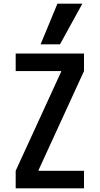

<svg xmlns="http://www.w3.org/2000/svg" viewBox="-20 -1020 540 1040"><path d="M65 0V-95L311 -631V-635H65V-730H435V-635L189 -99V-95H435V0ZM305 -780H200L291 -1000H426Z"/></svg>

Font: M PLUS Code Latin Medium
Style: Regular
Weight: 500
Designer: Coji Morishita
Foundry: UNDERFOREST DESIGN
Version: Version 1.002; ttfautohint (v1.8.3)